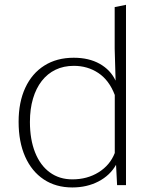

<svg xmlns="http://www.w3.org/2000/svg" viewBox="-20 -782 644 811"><path d="M285.6 9.8Q215.8 9.8 164.8 -24.2Q113.8 -58.1 86.2 -120.4Q58.6 -182.6 58.6 -267.6Q58.6 -350.6 86.9 -411.4Q115.2 -472.2 167.5 -505.1Q219.7 -538.1 291.5 -538.1Q355.5 -538.1 401.1 -512.5Q446.8 -486.8 468.3 -441.4L464.4 -576.2V-752L512.2 -761.7V0H474.6L470.2 -85.9Q444.8 -41 396 -15.6Q347.2 9.8 285.6 9.8ZM285.6 -24.4Q348.6 -24.4 396.7 -54.4Q444.8 -84.5 464.8 -135.7V-380.9Q440.9 -443.4 395.5 -473.6Q350.1 -503.9 292 -503.9Q249 -503.9 214.8 -487.5Q180.7 -471.2 156.5 -440.2Q132.3 -409.2 119.4 -365.5Q106.4 -321.8 106.4 -267.1Q106.4 -192.9 128.2 -138.2Q149.9 -83.5 190.2 -54Q230.5 -24.4 285.6 -24.4Z"/></svg>

Font: Comme Thin
Style: Regular
Weight: 250
Version: Version 1.000;gftools[0.9.27]